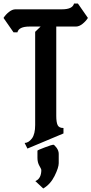

<svg xmlns="http://www.w3.org/2000/svg" viewBox="-78 -813 520 1092"><path d="M135 85V44Q135 41 176.5 25.5Q218 10 224.5 10Q231 10 243.5 27Q256 44 256 62V115Q256 140 232.5 187.5Q209 235 168 259L123 217Q157 203 157 153Q157 149 146 130Q135 111 135 85ZM122 -102V-632L153 -662H90Q29 -662 21 -629H-1L-58 -711Q-46 -730 -27 -745Q-8 -760 10 -760H274Q335 -760 343 -793H365L422 -711Q410 -692 391 -677Q372 -662 354 -662H242V-154Q242 -117 250 -101Q258 -85 283 -85V-54L78 32L62 0Q84 0 104 -26Q122 -51 122 -102Z"/></svg>

Font: Pirata One
Style: Regular
Weight: 400
Designer: Rodrigo Fuenzalida, Nicolas Massi
Foundry: Rodrigo Fuenzalida, Nicolas Massi
Version: Version 1.001